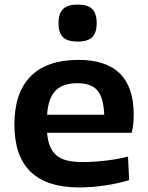

<svg xmlns="http://www.w3.org/2000/svg" viewBox="-20 -811 647 840"><path d="M326 9Q43 9 43 -266Q43 -405 114 -477Q185 -549 323 -549Q565 -549 565 -310Q565 -263 556 -230H186Q189 -194 199.5 -169.5Q210 -145 228.5 -130Q247 -115 275 -108.5Q303 -102 342 -102Q389 -102 444 -108.5Q499 -115 540 -126L545 -23Q496 -8 438.5 0.5Q381 9 326 9ZM318 -447Q255 -447 223 -414.5Q191 -382 186 -309H436Q433 -384 406 -415.5Q379 -447 318 -447ZM320 -629Q276 -629 256 -648Q236 -667 236 -710Q236 -752 256 -771.5Q276 -791 320 -791Q364 -791 383.5 -771.5Q403 -752 403 -710Q403 -668 383.5 -648.5Q364 -629 320 -629Z"/></svg>

Font: Encode Sans Wide
Style: SemiBold
Weight: 600
Designer: Pablo Impallari, Andres Torresi
Foundry: Pablo Impallari, Andres Torresi
Version: Version 1.000; ttfautohint (v1.00) -l 8 -r 50 -G 200 -x 14 -